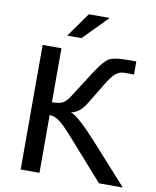

<svg xmlns="http://www.w3.org/2000/svg" viewBox="-92 -915 800 985"><g transform="rotate(10 308.0 -422.5)"><path d="M182 0H84V-649H182V-368Q220 -368 238 -377.5Q256 -387 275 -417L364 -556Q405 -619 430.5 -634Q456 -649 527 -649H572V-581H521Q496 -581 476.5 -564.5Q457 -548 434 -510L371 -406Q352 -373 333.5 -356.5Q315 -340 287 -333Q324 -324 434 -202L616 0H492L313 -202Q256 -267 230.5 -284Q205 -301 182 -301ZM399 -845 274 -718H200L290 -845Z"/></g></svg>

Font: Play
Style: Regular
Weight: 400
Designer: Jonas Hecksher
Foundry: Jonas Hecksher, Playtypeª, e-types AS
Version: Version 1.002